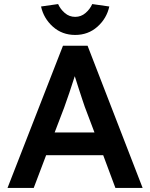

<svg xmlns="http://www.w3.org/2000/svg" viewBox="-20 -925 739 945"><path d="M17 0 290 -700H411L682 0H548L488 -161H207L146 0ZM296 -396 249 -273H445L397 -400Q393 -411 384.5 -437Q376 -463 366 -493.5Q356 -524 348 -550Q336 -512 321.5 -469Q307 -426 296 -396ZM350 -753Q286 -753 240.5 -793.5Q195 -834 182 -893L266 -905Q277 -880 299 -861Q321 -842 350 -842Q379 -842 401 -861Q423 -880 434 -905L518 -893Q505 -834 459.5 -793.5Q414 -753 350 -753Z"/></svg>

Font: Readex Pro Medium
Style: Regular
Weight: 500
Designer: Bonnie Shaver-Troup, Thomas Jockin
Foundry: Lexend
Version: Version 1.204; ttfautohint (v1.8.4.7-5d5b)